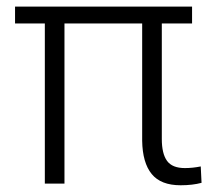

<svg xmlns="http://www.w3.org/2000/svg" viewBox="-20 -548 635 573"><path d="M553.2 -478H462.9V-133.3Q462.9 -89.4 478.5 -67.9Q494.1 -46.4 531.7 -46.4Q554.7 -46.4 579.1 -51.3L581.5 -2.4Q554.7 4.9 519 4.9Q460 4.9 432.6 -28.8Q405.3 -62.5 404.3 -127.9V-478H172.4V0H113.8V-478H24.9V-528.3H553.2Z"/></svg>

Font: RobotoInd Light
Style: Regular
Weight: 300
Designer: Google
Version: Version 2.001151; 2014